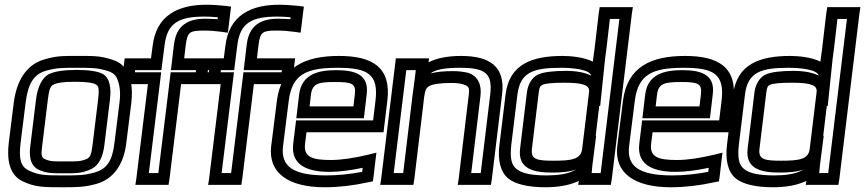

<svg xmlns="http://www.w3.org/2000/svg" viewBox="-20 -755 3650 810"><path d="M534 -321C538 -355 537 -386 532 -410C521 -457 501 -489 451 -504C401 -520 373 -519 310 -519C247 -519 219 -520 166 -504C89 -482 49 -410 38 -321L17 -153C8 -78 21 -17 74 9C126 35 166 35 242 35C303 35 335 35 386 21C462 0 503 -66 513 -153L534 -321ZM484 -321 463 -153C454 -77 432 -42 378 -27C334 -15 310 -15 248 -15C172 -15 144 -15 101 -36C66 -53 59 -86 67 -153L88 -321C98 -400 120 -441 175 -457C220 -469 241 -469 304 -469C367 -469 388 -469 430 -457C466 -446 474 -433 483 -394C487 -374 488 -351 484 -321ZM370 -140C365 -103 361 -91 345 -84C318 -73 304 -74 256 -74C208 -74 193 -73 169 -84C154 -91 153 -103 158 -140L182 -336C187 -377 193 -392 204 -397C219 -406 247 -410 297 -410C346 -410 374 -406 387 -397C396 -392 399 -377 394 -336L370 -140ZM420 -140 444 -336C450 -385 442 -425 417 -441C397 -454 356 -460 303 -460C250 -460 208 -454 184 -441C156 -425 138 -385 132 -336L108 -140C102 -97 107 -56 143 -39C177 -23 203 -24 249 -24C296 -24 322 -23 359 -39C400 -56 414 -97 420 -140Z M839 -626C867 -626 891 -624 913 -621L941 -617L945 -646L952 -705L955 -727L933 -730C905 -733 877 -735 850 -735C730 -735 639 -689 624 -562L617 -509H531H506L503 -484L496 -425L493 -400H518H604L555 0L551 25H576H666H691L695 0L744 -400H880H905L908 -425L915 -484L918 -509H893H757L764 -568C771 -620 781 -626 839 -626ZM846 -676C773 -676 724 -648 714 -568L704 -484L701 -459H726H862L861 -450H725H700L697 -425L648 -25H608L657 -425L660 -450H635H549L550 -459H636H661L664 -484L674 -562C685 -660 736 -685 844 -685C862 -685 880 -684 899 -682L898 -674C882 -675 864 -676 846 -676Z M1146 -626C1174 -626 1198 -624 1220 -621L1248 -617L1252 -646L1259 -705L1262 -727L1240 -730C1212 -733 1184 -735 1157 -735C1037 -735 946 -689 931 -562L924 -509H838H813L810 -484L803 -425L800 -400H825H911L862 0L858 25H883H973H998L1002 0L1051 -400H1187H1212L1215 -425L1222 -484L1225 -509H1200H1064L1071 -568C1078 -620 1088 -626 1146 -626ZM1153 -676C1080 -676 1031 -648 1021 -568L1011 -484L1008 -459H1033H1169L1168 -450H1032H1007L1004 -425L955 -25H915L964 -425L967 -450H942H856L857 -459H943H968L971 -484L981 -562C992 -660 1043 -685 1151 -685C1169 -685 1187 -684 1206 -682L1205 -674C1189 -675 1171 -676 1153 -676Z M1410 -519C1268 -519 1166 -474 1148 -329L1124 -138C1111 -26 1195 35 1350 35C1408 35 1470 28 1533 14L1553 10L1556 -10L1564 -79L1568 -111L1536 -103C1473 -88 1420 -80 1376 -80C1297 -80 1260 -92 1267 -149L1273 -197H1573H1598L1601 -222L1614 -329C1632 -473 1549 -519 1410 -519ZM1404 -469C1531 -469 1578 -443 1564 -329L1554 -247H1254H1229L1226 -222L1217 -149C1205 -54 1284 -30 1370 -30C1410 -30 1457 -36 1510 -47L1508 -30C1455 -20 1405 -15 1356 -15C1216 -15 1164 -53 1174 -138L1198 -329C1212 -442 1273 -469 1404 -469ZM1392 -409C1462 -409 1483 -404 1477 -357L1471 -306H1286L1292 -357C1298 -403 1324 -409 1392 -409ZM1398 -459C1324 -459 1253 -443 1242 -357L1233 -281L1230 -256H1255H1490H1515L1518 -281L1527 -357C1538 -443 1474 -459 1398 -459Z M1925 -519C1870 -519 1822 -510 1788 -492L1790 -509H1765H1675H1650L1647 -484L1588 0L1584 25H1609H1699H1724L1728 0L1770 -350C1774 -376 1779 -385 1791 -392C1806 -400 1835 -405 1885 -405C1906 -405 1922 -403 1934 -399C1958 -392 1962 -385 1957 -350L1915 0L1911 25H1936H2026H2051L2055 0L2098 -355C2113 -474 2047 -519 1925 -519ZM1720 -350 1714 -300 1681 -25H1641L1694 -459H1734L1730 -425L1720 -350ZM1919 -469C2027 -469 2059 -447 2048 -355L2008 -25H1968L2007 -350C2013 -398 1996 -435 1954 -448C1937 -452 1915 -455 1891 -455C1853 -455 1820 -452 1796 -445C1816 -461 1854 -469 1919 -469Z M2354 -519C2227 -519 2129 -486 2113 -357L2087 -144C2079 -81 2091 -30 2123 -3C2153 22 2208 35 2281 35C2333 35 2379 27 2413 12C2416 11 2419 10 2422 8L2419 25H2444H2532H2557L2561 0L2646 -700L2650 -725H2625H2535H2510L2506 -700L2489 -555C2487 -540 2484 -520 2481 -495C2443 -514 2388 -519 2354 -519ZM2314 -77C2243 -77 2219 -83 2224 -127L2253 -366C2256 -388 2259 -392 2268 -397C2281 -403 2310 -406 2362 -406C2445 -406 2469 -394 2465 -366L2436 -127C2431 -82 2390 -77 2314 -77ZM2493 -182 2508 -308H2512L2525 -433C2530 -487 2535 -528 2539 -555L2553 -675H2593L2514 -25H2476L2479 -57L2495 -182H2493ZM2308 -27C2343 -27 2380 -29 2411 -40C2407 -38 2403 -36 2397 -33C2370 -21 2335 -15 2287 -15C2220 -15 2180 -24 2158 -43C2137 -60 2131 -90 2137 -144L2163 -357C2175 -451 2230 -469 2348 -469C2400 -469 2468 -461 2474 -436C2448 -449 2412 -456 2368 -456C2314 -456 2273 -451 2251 -441C2225 -430 2207 -399 2203 -366L2174 -127C2164 -42 2232 -27 2308 -27Z M2870 -519C2728 -519 2626 -474 2608 -329L2584 -138C2571 -26 2655 35 2810 35C2868 35 2930 28 2993 14L3013 10L3016 -10L3024 -79L3028 -111L2996 -103C2933 -88 2880 -80 2836 -80C2757 -80 2720 -92 2727 -149L2733 -197H3033H3058L3061 -222L3074 -329C3092 -473 3009 -519 2870 -519ZM2864 -469C2991 -469 3038 -443 3024 -329L3014 -247H2714H2689L2686 -222L2677 -149C2665 -54 2744 -30 2830 -30C2870 -30 2917 -36 2970 -47L2968 -30C2915 -20 2865 -15 2816 -15C2676 -15 2624 -53 2634 -138L2658 -329C2672 -442 2733 -469 2864 -469ZM2852 -409C2922 -409 2943 -404 2937 -357L2931 -306H2746L2752 -357C2758 -403 2784 -409 2852 -409ZM2858 -459C2784 -459 2713 -443 2702 -357L2693 -281L2690 -256H2715H2950H2975L2978 -281L2987 -357C2998 -443 2934 -459 2858 -459Z M3314 -519C3187 -519 3089 -486 3073 -357L3047 -144C3039 -81 3051 -30 3083 -3C3113 22 3168 35 3241 35C3293 35 3339 27 3373 12C3376 11 3379 10 3382 8L3379 25H3404H3492H3517L3521 0L3606 -700L3610 -725H3585H3495H3470L3466 -700L3449 -555C3447 -540 3444 -520 3441 -495C3403 -514 3348 -519 3314 -519ZM3274 -77C3203 -77 3179 -83 3184 -127L3213 -366C3216 -388 3219 -392 3228 -397C3241 -403 3270 -406 3322 -406C3405 -406 3429 -394 3425 -366L3396 -127C3391 -82 3350 -77 3274 -77ZM3453 -182 3468 -308H3472L3485 -433C3490 -487 3495 -528 3499 -555L3513 -675H3553L3474 -25H3436L3439 -57L3455 -182H3453ZM3268 -27C3303 -27 3340 -29 3371 -40C3367 -38 3363 -36 3357 -33C3330 -21 3295 -15 3247 -15C3180 -15 3140 -24 3118 -43C3097 -60 3091 -90 3097 -144L3123 -357C3135 -451 3190 -469 3308 -469C3360 -469 3428 -461 3434 -436C3408 -449 3372 -456 3328 -456C3274 -456 3233 -451 3211 -441C3185 -430 3167 -399 3163 -366L3134 -127C3124 -42 3192 -27 3268 -27Z"/></svg>

Font: Gamestation Display Outline
Style: Italic
Weight: 400
Designer: Jonas Hecksher
Foundry: Jonas Hecksher, Playtypeª, e-types AS
Version: Version 1.003